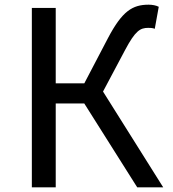

<svg xmlns="http://www.w3.org/2000/svg" viewBox="-20 -800 740 820"><path d="M420 -409 514 -586C558 -669 579 -681 613 -681C620 -681 632 -681 641 -677L658 -771C647 -777 630 -780 615 -780C546 -780 502 -753 441 -637L340 -444H218V-766H116V0H218V-358H340L566 0H677Z"/></svg>

Font: Kawkab Mono Light
Style: Bold
Weight: 400
Monospace: yes
Designer: Abdullah Arif
Foundry: Abdullah Arif
Version: Version 1.000;PS 000.500;hotconv 1.0.88;makeotf.lib2.5.64775